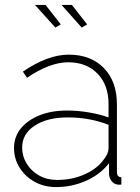

<svg xmlns="http://www.w3.org/2000/svg" viewBox="-20 -750 570 780"><path d="M37 -149Q37 -194 64.5 -228Q92 -262 140.5 -281.5Q189 -301 253 -301Q295 -301 340 -293.5Q385 -286 421 -273V-328Q421 -404 376.5 -450.5Q332 -497 257 -497Q219 -497 176 -480.5Q133 -464 90 -434L73 -459Q174 -528 259 -528Q349 -528 402 -473.5Q455 -419 455 -326V-52Q455 -30 473 -30V0Q458 1 454 -1Q440 -4 432 -16Q424 -28 423 -42V-87Q387 -41 329.5 -15.5Q272 10 208 10Q159 10 120.5 -11.5Q82 -33 59.5 -69Q37 -105 37 -149ZM403 -104Q421 -127 421 -148V-243Q344 -273 255 -273Q172 -273 121 -239.5Q70 -206 70 -151Q70 -115 88.5 -85Q107 -55 139 -37Q171 -19 212 -19Q274 -19 325.5 -42.5Q377 -66 403 -104ZM230 -730H272L334 -651L312 -638ZM122 -730H165L227 -651L205 -638Z"/></svg>

Font: Raleway ExtraLight
Style: Regular
Weight: 200
Designer: Matt McInerney, Pablo Impallari, Rodrigo Fuenzalida
Foundry: Matt McInerney, Pablo Impallari, Rodrigo Fuenzalida
Version: Version 4.026